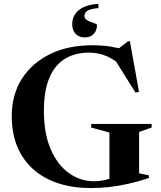

<svg xmlns="http://www.w3.org/2000/svg" viewBox="-20 -948 820 980"><path d="M690 -63.5 740 -53V-39.5Q686.5 -21.5 635.5 -10Q584.5 1.5 536.8 6.8Q489 12 444 12Q354 12 280 -11.5Q206 -35 152.2 -81.8Q98.5 -128.5 69.2 -197.2Q40 -266 40 -356.5Q40 -464 91.2 -545Q142.5 -626 234.8 -671.5Q327 -717 450 -717Q499.5 -717 540 -710.8Q580.5 -704.5 620.5 -693.5L565.5 -685L633.5 -737.5H643L689.5 -479.5L671.5 -475.5L551.5 -667.5L619.5 -595Q575.5 -637.5 530.8 -658.5Q486 -679.5 434 -679.5Q384.5 -679.5 342.5 -663.5Q300.5 -647.5 269.5 -612.5Q238.5 -577.5 221.2 -521Q204 -464.5 204 -383.5Q204 -266.5 238.8 -186.2Q273.5 -106 331.8 -64.5Q390 -23 459.5 -23Q482.5 -23 504 -26.8Q525.5 -30.5 544 -37.8Q562.5 -45 577 -55L538.5 -11V-271.5L445.5 -297V-315.5H754V-297L690 -274.5ZM475 -820Q475 -792.5 458.2 -774.8Q441.5 -757 412 -757Q383.5 -757 366 -775.2Q348.5 -793.5 348.5 -825.5Q348.5 -850.5 361.2 -872.5Q374 -894.5 403.2 -909.8Q432.5 -925 482 -928.5L482.5 -906.5Q441.5 -903.5 426.2 -893Q411 -882.5 411 -867Q411 -855 420.8 -847.8Q430.5 -840.5 443 -836Q455.5 -831.5 465.2 -828Q475 -824.5 475 -820Z"/></svg>

Font: Newsreader 60pt SemiBold
Style: Regular
Weight: 600
Designer: Hugues Gentile
Foundry: Production Type
Version: Version 1.003